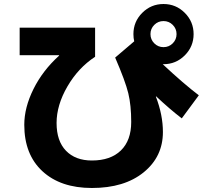

<svg xmlns="http://www.w3.org/2000/svg" viewBox="-20 -870 1040 957"><path d="M841 -746Q822 -765 795 -765Q768 -765 749 -746Q730 -727 730 -700Q730 -673 749 -654Q768 -635 795 -635Q822 -635 841 -654Q860 -673 860 -700Q860 -727 841 -746ZM78 -732H454V-587Q370 -532 316 -439Q262 -346 262 -257Q262 -167 309 -118.5Q356 -70 438 -70Q531 -70 582.5 -120Q634 -170 634 -262Q634 -345 619.5 -405Q605 -465 554 -583L649 -664Q645 -680 645 -700Q645 -762 689 -806Q733 -850 795 -850Q857 -850 901 -806Q945 -762 945 -700Q945 -638 901 -594Q857 -550 795 -550H791Q897 -451 971 -395L886 -280Q826 -326 758 -390L757 -388Q792 -297 792 -212Q792 -89 696 -11Q600 67 438 67Q282 67 191.5 -16.5Q101 -100 101 -248Q101 -334 147 -426.5Q193 -519 275 -593L274 -595H78Z"/></svg>

Font: M PLUS 1p ExtraBold
Style: Regular
Weight: 800
Version: Version 1.062